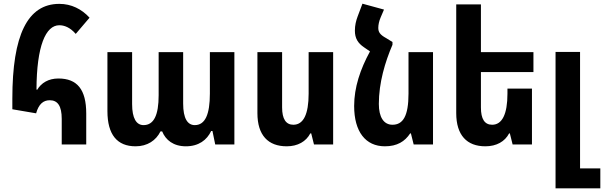

<svg xmlns="http://www.w3.org/2000/svg" viewBox="-20 -784 3278 1042"><path d="M315 0H448V-168C448 -298 399 -358 297 -358C243 -358 204 -334 182 -297L178 -298C179 -535 228 -647 302 -647C328 -647 360 -636 391 -600L466 -688C423 -735 367 -763 302 -763C129 -763 47 -593 47 -249V-191L176 -169C190 -219 215 -240 250 -240C293 -240 315 -209 315 -139Z M716 10C780 10 827 -22 851 -71H860C879 -24 921 10 989 10C1058 10 1103 -24 1126 -73H1133L1148 0H1252V-501H1119V-276C1119 -164 1094 -105 1037 -105C998 -105 974 -141 974 -222V-501H841V-267C841 -159 815 -105 759 -105C720 -105 697 -142 697 -219V-501H563V-181C563 -53 616 10 716 10Z M1788 -501H1655V-276C1655 -164 1627 -107 1572 -107C1532 -107 1511 -138 1511 -201V-501H1377V-170C1377 -50 1435 10 1536 10C1596 10 1641 -16 1664 -60H1669L1684 0H1788Z M2110 -556 2076 -577C2041 -596 2033 -611 2033 -633C2033 -649 2037 -669 2046 -690L2064 -732L1947 -764L1921 -695C1912 -671 1906 -646 1906 -618C1906 -576 1922 -550 1956 -527L1988 -505C1935 -408 1902 -309 1902 -209C1902 -69 1964 10 2069 10C2135 10 2177 -16 2206 -60H2210L2225 0H2330V-501H2197V-276C2197 -154 2167 -107 2110 -107C2062 -107 2036 -149 2036 -220C2036 -335 2070 -448 2110 -541Z M2867 -303H2734V-276C2734 -164 2705 -107 2651 -107C2610 -107 2590 -138 2590 -201V-393H2875V-501H2590V-760H2456V-170C2456 -50 2514 10 2614 10C2675 10 2720 -16 2743 -60H2747L2762 0H2867Z M2995 238H3238V130H3128V-502H2995Z"/></svg>

Font: Noto Sans Armenian Condensed
Style: Bold
Weight: 700
Width: 3
Designer: Monotype Design Team
Foundry: Monotype Imaging Inc.
Version: Version 2.008